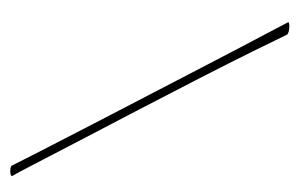

<svg xmlns="http://www.w3.org/2000/svg" viewBox="-122 -446 569 364"><g transform="rotate(-90 162.0 -264.5)"><path d="M293 0Q289 0 284.5 -1Q280 -2 278 -4Q268 -25 246 -69.5Q224 -114 195 -170.5Q166 -227 135 -286.5Q104 -346 77 -397.5Q50 -449 32 -484Q14 -519 10 -525V-526Q10 -529 19 -529Q29 -529 30 -525Q38 -509 59 -468Q80 -427 109 -371Q138 -315 169 -255.5Q200 -196 228 -142Q256 -88 276 -50.5Q296 -13 301 -3Q303 0 293 0Z"/></g></svg>

Font: Explora
Style: Regular
Weight: 400
Designer: Robert E. Leuschke
Foundry: Robert E. Leuschke
Version: Version 1.010